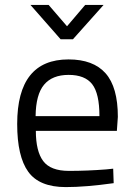

<svg xmlns="http://www.w3.org/2000/svg" viewBox="-20 -752 545 782"><path d="M412 -62 441 -65 443 -6Q329 10 248 10Q140 10 95 -52.5Q50 -115 50 -247Q50 -510 259 -510Q360 -510 410 -453.5Q460 -397 460 -276L456 -219H126Q126 -136 156 -96Q186 -56 260.5 -56Q335 -56 412 -62ZM385 -279Q385 -371 355.5 -409Q326 -447 259.5 -447Q193 -447 159.5 -407Q126 -367 125 -279ZM227 -592 104 -732H178L253 -645L327 -732H402L277 -592Z"/></svg>

Font: Titillium Web[RUS by Daymarius]
Style: Regular
Weight: 400
Designer: Cyrillization by Daymarius
Foundry: Cyrillization by Daymarius
Version: Version 1.002 September 11, 2018